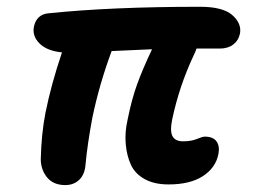

<svg xmlns="http://www.w3.org/2000/svg" viewBox="-20 -492 740 561"><path d="M170.9 48.8Q136.7 48.8 118.4 27.3Q100.1 5.9 99.1 -24.9Q100.6 -99.6 112.8 -162.1Q129.4 -245.1 161.1 -338.9Q117.2 -343.3 95.5 -365Q73.7 -386.7 79.1 -414.1Q86.9 -449.7 121.1 -453.1Q305.2 -472.2 564.9 -472.2Q631.3 -472.2 658.9 -447.8Q686.5 -423.3 681.2 -394Q676.8 -373.5 661.4 -361.8Q646 -350.1 622.1 -350.1H554.2Q551.8 -342.3 544.9 -328.1Q503.4 -239.3 482.9 -142.1Q476.1 -107.4 484.4 -93.3Q492.7 -79.1 515.1 -79.1Q538.6 -79.1 555.2 -85.9Q571.8 -92.8 578.1 -92.8Q602.5 -92.8 612.5 -79.1Q622.6 -65.4 618.2 -42Q610.4 -2 573 22.5Q535.6 46.9 472.2 46.9Q431.2 46.9 403.1 31.5Q375 16.1 362.8 -10Q350.6 -36.1 347.4 -70.6Q344.2 -105 353 -143.1Q364.7 -202.1 380.9 -246.3Q397 -290.5 422.9 -345.2L423.8 -348.1Q331.1 -344.2 306.2 -342.8Q270.5 -246.6 250 -148.9Q235.4 -70.8 230 -12.2Q228 17.6 211.7 33.2Q195.3 48.8 170.9 48.8Z"/></svg>

Font: Shantell Sans Irregular Bouncy
Style: Italic
Weight: 600
Italic angle: -11.31°
Designer: Stephen Nixon, Anya Danilova, Shantell Martin
Foundry: Arrow Type
Version: Version 1.006;[9816181b4]